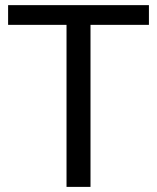

<svg xmlns="http://www.w3.org/2000/svg" viewBox="-20 -731 614 751"><path d="M11.7 -633.8V-710.9H562.5V-633.8H334V0H240.2V-633.8Z"/></svg>

Font: RobotoFlex
Style: Regular
Weight: 400
Designer: Berlow after Robertson
Foundry: Google
Version: Version 2.136